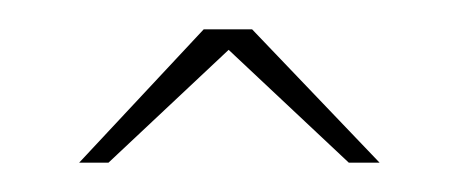

<svg xmlns="http://www.w3.org/2000/svg" viewBox="-20 -760 312 131"><path d="M34 -649 119 -740H152L239 -649H218L136 -726L54 -649Z"/></svg>

Font: Smooch Sans ExtraLight
Style: Regular
Weight: 200
Designer: Robert E. Leuschke
Foundry: Robert E. Leuschke
Version: Version 1.010; ttfautohint (v1.8.3)